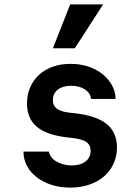

<svg xmlns="http://www.w3.org/2000/svg" viewBox="-20 -841 640 875"><path d="M87 -150Q87 -115 103 -85Q119 -55 147.5 -33Q176 -11 215 1.5Q254 14 300 14Q347 14 386.5 0.5Q426 -13 454 -37Q482 -61 497.5 -95Q513 -129 513 -169Q513 -238 466 -276Q419 -314 320 -325L293 -328Q255 -333 238 -346.5Q221 -360 221 -385Q221 -415 243.5 -432.5Q266 -450 304 -450Q342 -450 367 -433.5Q392 -417 395 -390H507Q506 -425 489.5 -454Q473 -483 445.5 -504.5Q418 -526 381.5 -538Q345 -550 302 -550Q257 -550 220.5 -537Q184 -524 158 -500Q132 -476 117.5 -443Q103 -410 103 -370Q103 -301 147.5 -263.5Q192 -226 285 -215L312 -212Q355 -207 374 -193.5Q393 -180 393 -154Q393 -123 369.5 -105Q346 -87 307 -87Q287 -87 269 -92Q251 -97 237 -105Q223 -113 214 -125Q205 -137 203 -150ZM450 -821H300L221 -621H321Z"/></svg>

Font: CommitMonoV143 ExtLt
Style: Regular
Weight: 200
Monospace: yes
Designer: Eigil Nikolajsen
Foundry: Eigil Nikolajsen
Version: Version 1.143